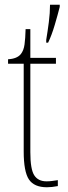

<svg xmlns="http://www.w3.org/2000/svg" viewBox="-20 -780 286 810"><path d="M178 10Q124 10 102 -23Q80 -56 80 -141V-511H14V-530Q52 -532 68 -552Q80 -567 83.5 -592.5Q87 -618 88 -657H108V-536H216V-511H108V-138Q108 -66 124.5 -40.5Q141 -15 176 -15Q189 -15 199.5 -16.5Q210 -18 224 -20V5Q199 10 178 10ZM175 -612Q181 -648 186 -686.5Q191 -725 191 -760H232V-751Q224 -719 211 -675Q198 -631 183 -600H175Z"/></svg>

Font: Noto Serif Armenian Condensed Thin
Style: Regular
Weight: 100
Width: 3
Designer: Monotype Design Team
Foundry: Monotype Imaging Inc.
Version: Version 2.008; ttfautohint (v1.8.4.7-5d5b)